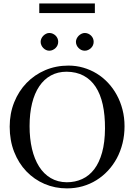

<svg xmlns="http://www.w3.org/2000/svg" viewBox="-20 -1048 763 1084"><path d="M683.1 -335Q683.1 -285.2 671.9 -239.5Q660.6 -193.8 639.9 -155Q619.1 -116.2 589.8 -84.7Q560.5 -53.2 524.4 -30.8Q488.3 -8.3 446.3 3.7Q404.3 15.6 357.9 15.6Q290.5 15.6 231.7 -9.5Q172.9 -34.7 128.9 -80.6Q85 -126.5 59.8 -190.7Q34.7 -254.9 34.7 -333Q34.7 -407.2 60.1 -470.5Q85.4 -533.7 130.1 -579.8Q174.8 -626 235.4 -651.9Q295.9 -677.7 366.7 -677.7Q410.2 -677.7 450.4 -666Q490.7 -654.3 525.9 -632.8Q561 -611.3 589.8 -580.6Q618.7 -549.8 639.4 -511.7Q660.2 -473.6 671.6 -429.2Q683.1 -384.8 683.1 -335ZM572.8 -322.3Q573.2 -397.9 560.1 -457.5Q546.9 -517.1 519.8 -558.1Q492.7 -599.1 451.9 -620.8Q411.1 -642.6 356 -643.1Q306.2 -643.1 267.3 -621.8Q228.5 -600.6 201.7 -560.8Q174.8 -521 160.9 -464.1Q147 -407.2 147 -335.9Q147 -265.6 160.6 -207.5Q174.3 -149.4 200.7 -107.7Q227.1 -65.9 266.4 -42.7Q305.7 -19.5 356.9 -19Q404.3 -19 443.8 -37.1Q483.4 -55.2 512 -92.5Q540.5 -129.9 556.4 -187Q572.3 -244.1 572.8 -322.3ZM308.6 -812Q308.6 -801.8 304.7 -792.7Q300.8 -783.7 293.7 -776.9Q286.6 -770 277.6 -765.9Q268.6 -761.7 258.3 -761.7Q248.5 -761.7 239.7 -765.9Q231 -770 224.1 -777.1Q217.3 -784.2 213.4 -793.2Q209.5 -802.2 209.5 -812Q209.5 -821.3 213.6 -830.3Q217.8 -839.4 224.6 -846.2Q231.4 -853 240.2 -857.4Q249 -861.8 258.3 -861.8Q268.6 -861.8 277.6 -857.9Q286.6 -854 293.7 -847.2Q300.8 -840.3 304.7 -831.3Q308.6 -822.3 308.6 -812ZM508.8 -812Q508.8 -801.8 504.9 -792.7Q501 -783.7 493.9 -776.9Q486.8 -770 477.8 -765.9Q468.8 -761.7 458.5 -761.7Q448.2 -761.7 439.2 -765.9Q430.2 -770 423.3 -777.1Q416.5 -784.2 412.6 -793.2Q408.7 -802.2 408.7 -812Q408.7 -821.3 413.1 -830.3Q417.5 -839.4 424.3 -846.2Q431.2 -853 440.2 -857.4Q449.2 -861.8 458.5 -861.8Q468.8 -861.8 477.8 -857.9Q486.8 -854 493.9 -847.2Q501 -840.3 504.9 -831.3Q508.8 -822.3 508.8 -812ZM201.7 -974.1V-1028.3H515.6V-974.1Z"/></svg>

Font: Doulos SIL
Style: Regular
Weight: 400
Designer: Walt Agee, Victor Gaultney, Peter Martin, Debbi Hosken
Foundry: SIL International
Version: Version 4.110; 2011; Maintenance release